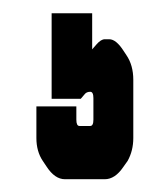

<svg xmlns="http://www.w3.org/2000/svg" viewBox="-20 -38 240 296"><path d="M119.1 103.5Q113.3 103.5 110.4 107.4Q110.4 107.4 104.5 114.3H59.6V-17.6H122.1V38.1Q122.1 38.1 128.9 30.3Q135.7 22.5 141.6 22.5H148.4Q159.2 22.5 170.9 41L174.8 46.9Q185.5 62.5 185.5 85V174.8Q185.5 194.3 176.8 210L169.9 219.7Q157.2 238.3 141.6 238.3H80.1Q64.5 238.3 51.8 218.8L45.9 210Q36.1 195.3 36.1 174.8V126H97.7V146.5Q97.7 156.2 102.5 156.2H119.1Q124 156.2 124 146.5V113.3Q124 103.5 119.1 103.5Z"/></svg>

Font: Vancouver Drive
Style: Bold
Weight: 700
Designer: Valery Zaveryaev
Foundry: Cyreal (www.cyreal.org)
Version: Version 1.01